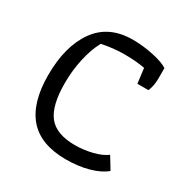

<svg xmlns="http://www.w3.org/2000/svg" viewBox="-148 -753 863 887"><g transform="rotate(30 283.5 -309.0)"><path d="M54 -289Q54 -443 119 -534.5Q184 -626 312 -626Q366 -626 422 -614Q478 -602 503 -585V-529Q503 -491 490 -460H431L421 -539Q376 -548 311 -548Q253 -548 192 -535Q167 -489 153 -426Q139 -363 139 -295Q139 -175 181 -122.5Q223 -70 322 -70Q369 -70 414.5 -81.5Q460 -93 486 -113L525 -49Q493 -22 438.5 -7Q384 8 320 8Q184 8 119 -67Q54 -142 54 -289Z"/></g></svg>

Font: Athiti Medium
Style: Regular
Weight: 500
Designer: CadsonDemak Team
Foundry: CadsonDemak
Version: Version 1.033